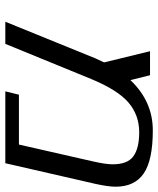

<svg xmlns="http://www.w3.org/2000/svg" viewBox="42 -622 580 703"><g transform="rotate(90 331.5 -270.0)"><path d="M59.1 0 192.9 -329.1Q201.2 -347.7 208 -361.8L167 -529.8H254.9L272.9 -458Q350.6 -540 457 -540Q565.9 -540 614.5 -506.8Q663.1 -473.6 663.1 -403.8Q663.1 -377 652.8 -330.1L577.1 0H314L326.2 -49.8H508.8L569.8 -317.9Q581.1 -366.7 581.1 -393.1Q581.1 -447.8 551.5 -469Q522 -490.2 463.9 -490.2Q400.9 -490.2 355 -450.9Q309.1 -411.6 269 -314.9L140.1 0Z"/></g></svg>

Font: Pfennig
Style: Italic
Weight: 500
Italic angle: -13°
Version: Version 20120410 ; ttfautohint (v0.8)